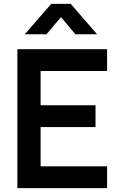

<svg xmlns="http://www.w3.org/2000/svg" viewBox="-20 -975 625 995"><path d="M221 -797.5H108.5L245.5 -955H346.5L483 -797.5H370.5L296 -886.5ZM70 0V-720H535V-607H190.5V-429.5H475V-316.5H190.5V-113H535V0Z"/></svg>

Font: Vortex Mix
Style: Bold
Weight: 700
Designer: Mikhail Sharanda
Foundry: Mikhail Sharanda
Version: Version 4.504;Glyphs 3.1.2 (3151)